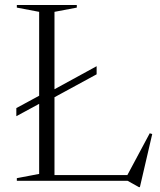

<svg xmlns="http://www.w3.org/2000/svg" viewBox="-20 -725 643 770"><path d="M153.5 -317.5 45.5 -259V-291.5L153.5 -350L180 -357L367.5 -459.5V-427L180 -325ZM541 25.5H537L491.5 0H149V-23H528L485.5 -13L580.5 -190.5L590.5 -187.5ZM198.5 -677.5V0H47.5V-10.5L137 -27.5V-677.5L47.5 -694.5V-705H288V-694.5Z"/></svg>

Font: Newsreader 60pt Light
Style: Regular
Weight: 300
Designer: Hugues Gentile
Foundry: Production Type
Version: Version 1.003